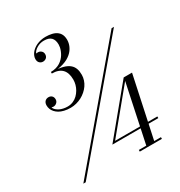

<svg xmlns="http://www.w3.org/2000/svg" viewBox="-208 -950 1118 1195"><g transform="rotate(-30 350.5 -353.0)"><path d="M88 -435.6Q88 -453.8 97.9 -464.2Q107.9 -474.6 124 -474.6Q138 -474.6 147.2 -465.7Q156.4 -456.8 156.4 -441Q156.4 -427 146.1 -417.5Q135.8 -408 122.2 -408Q120 -408 117.7 -408.3Q115.4 -408.6 114.1 -408.9Q112.9 -409.2 111.1 -409.8Q109.2 -410.2 109 -410.4Q110 -405.1 114.1 -399.1Q118.1 -393.1 125.9 -386.9Q133.6 -380.6 143.9 -375.6Q154.1 -370.6 168.7 -367.4Q183.2 -364.2 199.6 -364.2Q220.2 -364.2 238.7 -372.1Q257.1 -380 270.4 -393Q283.8 -406 293.6 -422.6Q303.4 -439.2 308.2 -457.1Q313 -474.9 313 -492Q313 -591.6 215.8 -591.6V-603Q235.5 -603 252.8 -607.9Q270.1 -612.8 282.8 -620.8Q295.5 -628.9 305.9 -639.6Q316.2 -650.4 323 -661.9Q329.8 -673.4 334.4 -685.4Q339 -697.4 341 -707.7Q343 -718 343 -726.6Q343 -760.4 326.4 -777.1Q309.8 -793.8 274.6 -793.8Q247 -793.8 223.9 -780Q200.8 -766.2 193.6 -748.2Q199 -749.4 206.2 -749.4Q220.1 -749.4 230.2 -740.4Q240.4 -731.4 240.4 -716.4Q240.4 -707.8 237.2 -701.1Q234 -694.4 228.9 -690.5Q223.8 -686.6 217.9 -684.7Q212.1 -682.8 206.2 -682.8Q191.9 -682.8 181.9 -692.6Q172 -702.4 172 -720Q172 -730.8 176.1 -741.6Q180.2 -752.5 187.8 -762.4Q195.2 -772.2 206.4 -780.9Q217.5 -789.5 230.9 -795.8Q244.4 -802.1 261.1 -805.8Q277.8 -809.4 295.6 -809.4Q307.9 -809.4 318.9 -808.2Q329.9 -807.1 340.9 -804.4Q352 -801.8 361.1 -797.6Q370.2 -793.4 378.2 -786.9Q386.2 -780.4 391.8 -771.9Q397.4 -763.5 400.5 -752Q403.6 -740.5 403.6 -726.6Q403.6 -715 401.2 -703.6Q398.9 -692.1 393.6 -680.5Q388.4 -668.9 380.6 -658.2Q372.9 -647.6 361.4 -637.8Q349.9 -628 335.8 -620.2Q321.6 -612.5 302.9 -606.6Q284.2 -600.6 262.8 -597.6Q281.2 -595.6 296.4 -591.8Q311.6 -587.9 323.1 -582.5Q334.5 -577.1 343.2 -569.9Q351.9 -562.8 357.6 -554.5Q363.4 -546.2 367 -536.1Q370.6 -526 372.1 -515.3Q373.6 -504.6 373.6 -492Q373.6 -472.9 367.5 -454.3Q361.4 -435.8 350.5 -420Q339.6 -404.2 324.3 -390.8Q309 -377.4 291.2 -368Q273.5 -358.6 253 -353.3Q232.5 -348 211.6 -348Q186.9 -348 166.1 -353Q145.4 -358 131.2 -366.4Q117 -374.8 107.1 -386.1Q97.1 -397.4 92.6 -409.9Q88 -422.4 88 -435.6ZM679 -650H696L60 100H43ZM606 91V103H447V91H500.5L524 -20H321L591 -347H651L583.8 -32H651V-20H581.2L557.5 91ZM347.4 -32H526.5L588 -323.6Z"/></g></svg>

Font: Bodoni* 11
Style: Italic
Weight: 400
Italic angle: -13°
Version: Version 1.002